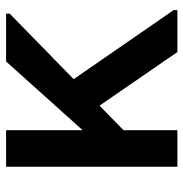

<svg xmlns="http://www.w3.org/2000/svg" viewBox="-6 -597 603 631"><g transform="rotate(-90 295.5 -281.5)"><path d="M180 -174V-308L409 -563H566V-551ZM63 0V-563H183V0ZM440 0 241 -289 328 -374 578 -12V0Z"/></g></svg>

Font: Darker Grotesque Light ExtraBold
Style: Regular
Weight: 800
Version: Version 1.000;gftools[0.9.28]